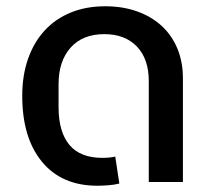

<svg xmlns="http://www.w3.org/2000/svg" viewBox="-20 -581 677 613"><path d="M291 12Q177 12 114 -64.5Q51 -141 51 -275Q51 -340 69.5 -393Q88 -446 122.5 -483.5Q157 -521 206 -541Q255 -561 316 -561Q372 -561 418 -544.5Q464 -528 496.5 -498Q529 -468 546.5 -425.5Q564 -383 564 -331V0H455V-322Q455 -393 417 -432.5Q379 -472 313 -472Q244 -472 205.5 -429Q167 -386 167 -312V-239Q167 -160 201.5 -118.5Q236 -77 307 -77Q329 -77 348 -81L361 5Q346 9 325.5 10.5Q305 12 291 12Z"/></svg>

Font: IBM Plex Sans Thai Medm
Style: Regular
Weight: 500
Designer: Mike Abbink, Paul van der Laan, Pieter van Rosmalen, Ben Mitchell, Mark Frömberg
Foundry: Bold Monday
Version: Version 1.2